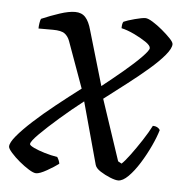

<svg xmlns="http://www.w3.org/2000/svg" viewBox="-45 -543 588 585"><g transform="rotate(5 248.5 -250.0)"><path d="M86 0Q78 0 63.5 -9Q49 -18 34 -30.5Q19 -43 8 -55.5Q-3 -68 -3 -74Q-3 -86 14.5 -107Q32 -128 61.5 -155Q91 -182 128 -211.5Q165 -241 202 -269L151 -410Q146 -424 135.5 -432Q125 -440 99 -440H55Q55 -448 56.5 -457Q58 -466 60 -470Q88 -482 115.5 -491Q143 -500 162 -500Q182 -500 193.5 -487.5Q205 -475 212 -449L261 -282Q294 -308 325.5 -334.5Q357 -361 377.5 -382Q398 -403 398 -410Q398 -418 382.5 -428.5Q367 -439 346 -449Q325 -459 307 -463Q307 -478 311 -483Q322 -488 344.5 -494Q367 -500 377 -500Q385 -500 399.5 -491Q414 -482 429 -469.5Q444 -457 455 -445.5Q466 -434 466 -428Q466 -415 448.5 -394Q431 -373 402 -348Q373 -323 338.5 -296.5Q304 -270 270 -244L332 -58L343 -52Q352 -60 368 -81.5Q384 -103 401 -129Q418 -155 428 -175Q443 -175 450 -164Q444 -143 431 -115Q418 -87 401.5 -60.5Q385 -34 368 -17Q351 0 337 0Q328 0 312 -6.5Q296 -13 282 -22Q268 -31 265 -41L213 -231Q177 -203 142 -172.5Q107 -142 83.5 -118.5Q60 -95 60 -87Q60 -83 73.5 -76.5Q87 -70 107 -64Q127 -58 146 -55Q153 -44 154 -35Q141 -25 119 -12.5Q97 0 86 0Z"/></g></svg>

Font: Texturina Thin
Style: Italic
Weight: 100
Italic angle: -11°
Designer: Guillermo Torres Carreño
Foundry: Omnibus-Type
Version: Version 1.002; ttfautohint (v1.8.3)